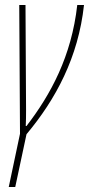

<svg xmlns="http://www.w3.org/2000/svg" viewBox="-20 -546 356 768"><path d="M15 202H41L86 -9C203 -149 293 -316 316 -526H289C266 -321 183 -168 86 -42H83C85 -79 84 -137 84 -153L82 -526H57L60 -11Z"/></svg>

Font: Noto Sans ExtraCondensed Thin
Style: Italic
Weight: 100
Width: 2
Italic angle: -12°
Designer: Monotype Design Team
Foundry: Monotype Imaging Inc.
Version: Version 2.013